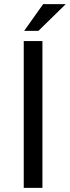

<svg xmlns="http://www.w3.org/2000/svg" viewBox="-20 -910 338 930"><path d="M185.5 0H95V-711H185.5ZM166 -760.5H97L189 -890H298.5Z"/></svg>

Font: Roberto Sans
Style: Regular
Weight: 400
Designer: Google (font) & Cristiano Sobral (main changes)
Version: Version 1.500; ttfautohint (v1.8.4.7-5d5b-dirty)